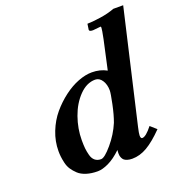

<svg xmlns="http://www.w3.org/2000/svg" viewBox="-129 -803 860 923"><g transform="rotate(-20 301.5 -342.0)"><path d="M401.9 -333.5Q401.9 -363.8 388.2 -385Q374.5 -406.2 353 -406.2Q309.6 -406.2 272 -367.7Q234.4 -329.1 213.9 -271.2Q193.4 -213.4 193.4 -154.3Q193.4 -129.9 195.1 -112.8Q196.8 -95.7 201.9 -76.4Q207 -57.1 219.2 -47.1Q231.4 -37.1 250 -37.1Q268.1 -37.1 306.6 -82.5Q345.2 -127.9 367.2 -180.2Q380.4 -215.8 391.1 -267.3Q401.9 -318.8 401.9 -333.5ZM338.4 -51.8Q303.2 -18.1 271.2 -2.9Q239.3 12.2 215.3 12.2Q183.1 12.2 157.7 4.2Q132.3 -3.9 117.2 -18.1Q102.1 -32.2 92 -47.6Q82 -63 77.6 -82.5Q73.2 -102.1 71.8 -115.5Q70.3 -128.9 70.3 -143.6Q70.3 -193.4 89.1 -241Q107.9 -288.6 138.2 -324.5Q168.5 -360.4 205.3 -388.2Q242.2 -416 279.8 -430.4Q317.4 -444.8 349.6 -444.8Q392.1 -444.8 425.3 -426.3L458 -575.2Q467.3 -621.1 467.3 -630.4Q467.3 -636.7 464.8 -636.7Q427.7 -632.8 425.3 -632.8Q406.2 -632.8 406.2 -641.6Q406.2 -643.1 408.2 -655Q410.2 -667 410.6 -671.4Q434.1 -671.4 476.6 -677.5Q519 -683.6 551.8 -696.3H602.5L469.7 -123Q462.4 -91.3 462.4 -81.1Q462.4 -64.9 470.7 -64.9Q489.7 -64.9 522.9 -107.4L553.7 -80.1Q506.3 -31.7 468.5 -9.8Q430.7 12.2 392.1 12.2Q377.4 12.2 366.7 8.8Q356 5.4 350.6 0.5Q345.2 -4.4 342 -11.7Q338.9 -19 338.1 -24.4Q337.4 -29.8 337.4 -36.6Q337.4 -41 338.4 -51.8Z"/></g></svg>

Font: LL
Style: Bold Italic
Weight: 700
Italic angle: -11.5°
Designer: Philipp H. Poll
Foundry: Philipp H. Poll
Version: Version 2.7.x